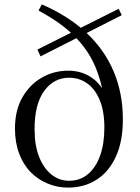

<svg xmlns="http://www.w3.org/2000/svg" viewBox="-20 -837 634 872"><path d="M289 15Q241 15 197 -3Q153 -21 119.5 -55Q86 -89 67 -139.5Q48 -190 48 -253Q48 -336 81.5 -394.5Q115 -453 170 -484.5Q225 -516 290 -516Q355 -516 403 -479.5Q451 -443 474 -374L455 -368Q444 -461 412 -536Q380 -611 318 -673Q256 -735 155 -789L170 -817Q290 -765 372 -688.5Q454 -612 496 -513Q538 -414 538 -295Q538 -194 506 -125Q474 -56 418 -20.5Q362 15 289 15ZM294 -16Q344 -16 380 -46.5Q416 -77 435 -131Q454 -185 454 -257Q454 -333 432.5 -383.5Q411 -434 375 -459Q339 -484 294 -484Q225 -484 181 -424.5Q137 -365 137 -250Q137 -177 157.5 -125Q178 -73 213.5 -44.5Q249 -16 294 -16ZM164 -581 150 -612 519 -797 533 -768Z"/></svg>

Font: Noto Serif TC ExtraLight
Style: Regular
Weight: 400
Version: Version 2.002-H1;hotconv 1.1.0;makeotfexe 2.6.0